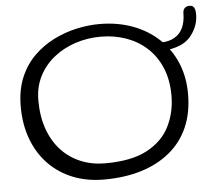

<svg xmlns="http://www.w3.org/2000/svg" viewBox="-50 -695 897 801"><g transform="rotate(-5 398.0 -294.5)"><path d="M354.5 51.5Q282.5 51.5 223.5 27.8Q164.5 4 122 -40.2Q79.5 -84.5 56.8 -145.8Q34 -207 34 -282Q34 -351 56 -403.2Q78 -455.5 115.5 -492.2Q153 -529 199.5 -552Q246 -575 295.2 -585.8Q344.5 -596.5 390 -596.5Q466 -596.5 529 -573.2Q592 -550 638 -507Q684 -464 709 -405Q734 -346 734 -274Q734 -194.5 707 -133.8Q680 -73 629.2 -31.8Q578.5 9.5 509 30.5Q439.5 51.5 354.5 51.5ZM364.5 -15.5Q474.5 -15.5 540 -50.2Q605.5 -85 635 -143.8Q664.5 -202.5 664.5 -273.5Q664.5 -339 643.2 -389.5Q622 -440 584.5 -474.2Q547 -508.5 497.5 -526Q448 -543.5 391 -543.5Q335 -543.5 284.2 -526.5Q233.5 -509.5 194.2 -478Q155 -446.5 132.2 -401.8Q109.5 -357 109.5 -301.5Q109.5 -233.5 128.5 -180.5Q147.5 -127.5 181.8 -90.8Q216 -54 262.8 -34.8Q309.5 -15.5 364.5 -15.5ZM645.5 -463.5Q635 -463.5 630 -468Q625 -472.5 625 -481.5Q625 -486.5 629 -492.2Q633 -498 645.5 -498Q672.5 -498 696 -510.8Q719.5 -523.5 732 -549.5Q737.5 -561.5 740.8 -576.8Q744 -592 744 -609.5Q744 -624.5 751.5 -632Q759 -639.5 772.5 -639.5Q781 -639.5 786.2 -635.5Q791.5 -631.5 794 -623.2Q796.5 -615 796.5 -603Q796.5 -579.5 790 -559.8Q783.5 -540 772.5 -524Q752 -492 717 -477.8Q682 -463.5 645.5 -463.5Z"/></g></svg>

Font: Gluten ExtraLight
Style: Regular
Weight: 250
Designer: Tyler Finck
Foundry: Etcetera Type Company
Version: Version 1.300